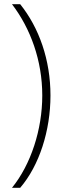

<svg xmlns="http://www.w3.org/2000/svg" viewBox="-20 -735 307 913"><path d="M220 -281C220 -450 166 -603 76 -715H37C125 -600 181 -447 181 -281C181 -119 127 47 37 158H76C167 52 220 -114 220 -281Z"/></svg>

Font: Noto Sans Myanmar Condensed ExtraLight
Style: Regular
Weight: 200
Width: 3
Designer: Monotype Design Team
Foundry: Monotype Imaging Inc.
Version: Version 2.107